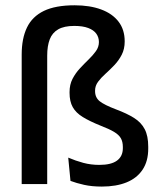

<svg xmlns="http://www.w3.org/2000/svg" viewBox="-20 -696 616 726"><path d="M62 -489.5Q62 -550.5 82 -592Q102 -633.5 146 -654.8Q190 -676 262 -676Q320 -676 362.5 -660.2Q405 -644.5 428.2 -614.2Q451.5 -584 451.5 -539.5Q451.5 -510.5 440.2 -488.8Q429 -467 412.2 -449.5Q395.5 -432 378.8 -417Q362 -402 350.8 -386.8Q339.5 -371.5 339.5 -353.5V-351.5Q339.5 -327 357.2 -313Q375 -299 418.5 -282.5Q460 -267 487 -250Q514 -233 527.2 -207.5Q540.5 -182 540.5 -141.5V-134Q540.5 -86.5 519.2 -54.5Q498 -22.5 458.8 -6.5Q419.5 9.5 365 9.5Q327.5 9.5 298.2 3Q269 -3.5 246.5 -12L238 -100Q266 -88 295 -80.2Q324 -72.5 355.5 -72.5Q400.5 -72.5 422.5 -88.8Q444.5 -105 444.5 -135.5V-140.5Q444.5 -160 437 -173.2Q429.5 -186.5 411 -197.5Q392.5 -208.5 360 -221Q319 -237.5 293 -253.5Q267 -269.5 255 -291Q243 -312.5 243 -345V-348Q243 -376 254.2 -397.8Q265.5 -419.5 282 -437.2Q298.5 -455 315 -471Q331.5 -487 342.8 -502.8Q354 -518.5 354 -537Q354 -555 344 -568.8Q334 -582.5 313.5 -590.2Q293 -598 261 -598Q222.5 -598 200 -585Q177.5 -572 168 -547Q158.5 -522 158.5 -486V0H62Z"/></svg>

Font: Anek Latin Medium
Style: Regular
Weight: 500
Designer: Yesha Goshar
Foundry: Ek Type
Version: Version 1.003